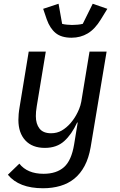

<svg xmlns="http://www.w3.org/2000/svg" viewBox="-20 -791 640 1023"><path d="M209 212Q81 212 22 140L83 81Q126 135 212 135Q281 135 321 99.5Q361 64 375 -22L394 -138H391Q362 -75 322 -39Q282 -3 219 -3Q152 -3 115 -43Q78 -83 78 -152Q78 -167 79.5 -184Q81 -201 85 -224L133 -516H224L176 -226Q173 -209 172 -196Q171 -183 171 -172Q171 -131 190.5 -106Q210 -81 252 -81Q284 -81 309 -95.5Q334 -110 356 -135Q361 -141 369 -151.5Q377 -162 385.5 -177Q394 -192 401.5 -210Q409 -228 413 -249L457 -516H548L463 -7Q453 51 431 92.5Q409 134 376.5 160.5Q344 187 301.5 199.5Q259 212 209 212ZM361 -590Q307 -590 276.5 -615Q246 -640 229 -688L210 -744L292 -771L311 -664Q321 -661 337.5 -659.5Q354 -658 364 -658Q378 -658 394 -659.5Q410 -661 421 -664L474 -771L552 -744L517 -687Q486 -636 447.5 -613Q409 -590 361 -590Z"/></svg>

Font: IBM Plex Mono Text
Style: Italic
Weight: 450
Italic angle: -9°
Monospace: yes
Designer: Mike Abbink, Paul van der Laan, Pieter van Rosmalen
Foundry: Bold Monday
Version: Version 2.1